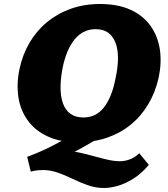

<svg xmlns="http://www.w3.org/2000/svg" viewBox="-20 -695 843 961"><path d="M371 17Q282 17 219 -12Q156 -41 119 -92Q82 -143 72 -209.5Q62 -276 78 -351Q93 -422 128 -481.5Q163 -541 215 -584Q267 -627 334 -651Q401 -675 480 -675Q570 -675 633.5 -646Q697 -617 733.5 -565.5Q770 -514 780 -448Q790 -382 774 -306Q758 -234 722.5 -174Q687 -114 635 -71.5Q583 -29 516.5 -6Q450 17 371 17ZM397 -107Q429 -107 454.5 -119.5Q480 -132 499.5 -156.5Q519 -181 534 -217.5Q549 -254 558 -302Q570 -356 570.5 -401Q571 -446 559 -479Q547 -512 522.5 -530.5Q498 -549 459 -549Q426 -549 399.5 -535.5Q373 -522 352.5 -496.5Q332 -471 317 -435Q302 -399 293 -353Q283 -301 283 -256.5Q283 -212 295 -178Q307 -144 332.5 -125.5Q358 -107 397 -107ZM134 164 116 90Q178 67 231 40.5Q284 14 335.5 -16Q387 -46 442 -77L495 -17Q407 38 322.5 81Q238 124 134 164ZM501 246Q460 246 421 232.5Q382 219 344 200.5Q306 182 269 169Q232 156 195 156Q184 156 168 157.5Q152 159 134 164L216 79Q233 75 252.5 71.5Q272 68 289.5 65Q307 62 317 62Q347 62 381 69.5Q415 77 450.5 87Q486 97 519.5 104.5Q553 112 580 112Q606 112 631.5 102Q657 92 677 72L725 130Q688 174 647 199.5Q606 225 568.5 235.5Q531 246 501 246Z"/></svg>

Font: Ysabeau Black
Style: Italic
Weight: 900
Italic angle: -12°
Version: Version 2.000;gftools[0.9.27.dev2+g8671c4b]